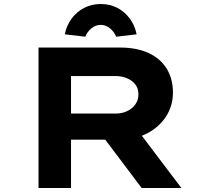

<svg xmlns="http://www.w3.org/2000/svg" viewBox="-20 -937 1058 957"><path d="M172 0V-700H578Q662 -700 721 -672.5Q780 -645 811 -594.5Q842 -544 842 -476Q842 -409 807 -355.5Q772 -302 712 -271.5Q652 -241 578 -241H334V0ZM686 0 448 -316 626 -341 884 0ZM334 -371H558Q588 -371 613.5 -383Q639 -395 654.5 -416.5Q670 -438 670 -467Q670 -496 654.5 -516Q639 -536 613 -547Q587 -558 556 -558H334ZM405 -754 303 -766Q312 -811 337.5 -845Q363 -879 400 -898Q437 -917 482 -917Q528 -917 564.5 -898Q601 -879 626.5 -845Q652 -811 661 -766L559 -754Q549 -779 528 -796Q507 -813 482 -813Q457 -813 436 -796Q415 -779 405 -754Z"/></svg>

Font: Lexend Zetta
Style: Bold
Weight: 700
Designer: Bonnie Shaver-Troup, Thomas Jockin
Foundry: Lexend
Version: Version 1.007